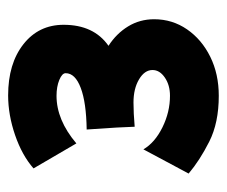

<svg xmlns="http://www.w3.org/2000/svg" viewBox="-64 -848 571 484"><g transform="rotate(-90 222.0 -605.5)"><path d="M223 -340Q155 -340 107.5 -364Q60 -388 27 -416L88 -530Q105 -501 143.5 -482Q182 -463 223 -463Q250 -463 269 -476Q288 -489 288 -507Q288 -527 264.5 -541Q241 -555 206 -555Q180 -555 145 -552L143 -597L138 -673Q206 -674 243 -688Q280 -702 280 -726Q280 -735 263 -742Q246 -749 223 -749Q162 -749 103 -699L40 -807Q73 -836 124 -853.5Q175 -871 224 -871Q304 -871 353 -832.5Q402 -794 402 -731Q402 -655 349 -618Q380 -598 398 -568.5Q416 -539 416 -503Q416 -457 390.5 -420Q365 -383 321.5 -361.5Q278 -340 223 -340Z"/></g></svg>

Font: Mochiy Pop One
Style: Regular
Weight: 400
Designer: FONTDASU
Foundry: FONTDASU / Google Inc. / Adobe
Version: Version 2.000